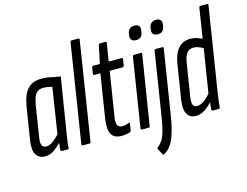

<svg xmlns="http://www.w3.org/2000/svg" viewBox="-115 -872 1614 1257"><g transform="rotate(-15 692.5 -243.5)"><path d="M97 6Q57 6 37 -24.5Q17 -55 28 -123L62 -339Q76 -421 109.5 -456.5Q143 -492 201 -492Q238 -492 267 -485Q296 -478 330 -473L273 -120Q266 -77 262.5 -51.5Q259 -26 259 -9Q259 0 250 0H210Q202 0 202 -9Q203 -19 204 -31Q205 -43 207 -56Q183 -31 156 -12.5Q129 6 97 6ZM122 -55Q142 -55 165.5 -71.5Q189 -88 211 -113L259 -422Q245 -426 229.5 -428.5Q214 -431 198 -431Q167 -431 149.5 -410Q132 -389 123 -333L90 -124Q84 -87 92 -71Q100 -55 122 -55Z M353 0Q344 0 345 -9L450 -674Q452 -683 460 -683H505Q514 -683 512 -674L407 -9Q406 0 398 0Z M616 6Q565 6 546.5 -27Q528 -60 539 -131L586 -426H545Q536 -426 537 -435L544 -477Q546 -486 553 -486H598L624 -607Q627 -616 634 -616H670Q680 -616 678 -607L658 -486H746Q755 -486 753 -477L746 -435Q745 -426 737 -426H649L602 -131Q595 -87 603.5 -70.5Q612 -54 635 -54Q649 -54 660 -57Q671 -60 681 -64Q684 -66 686.5 -63.5Q689 -61 688 -57L680 -13Q680 -6 672 -3Q661 1 645.5 3.5Q630 6 616 6Z M754 0Q745 0 746 -9L820 -477Q822 -486 830 -486H876Q885 -486 883 -477L808 -9Q807 0 799 0ZM869 -575Q849 -575 838.5 -586Q828 -597 832 -617L833 -628Q841 -670 880 -670Q923 -670 917 -628L915 -617Q909 -575 869 -575Z M967 -477Q969 -486 977 -486H1022Q1031 -486 1029 -477L960 -43Q946 49 922.5 108.5Q899 168 852 194Q847 198 843 192L820 151Q817 146 823 140Q854 117 870 76Q886 35 899 -47ZM1016 -575Q996 -575 985.5 -586Q975 -597 979 -617L980 -628Q988 -670 1027 -670Q1070 -670 1064 -628L1062 -617Q1056 -575 1016 -575Z M1119 6Q1078 6 1060 -26.5Q1042 -59 1052 -123L1089 -356Q1100 -424 1131 -458Q1162 -492 1210 -492Q1251 -492 1291 -471L1323 -674Q1325 -683 1332 -683H1378Q1387 -683 1385 -674L1297 -120Q1290 -79 1287 -52.5Q1284 -26 1283 -9Q1283 0 1274 0H1234Q1226 0 1226 -9Q1226 -19 1227.5 -32Q1229 -45 1230 -57Q1173 6 1119 6ZM1114 -124Q1108 -87 1115.5 -71Q1123 -55 1144 -55Q1164 -55 1188 -71Q1212 -87 1235 -115L1282 -410Q1245 -431 1217 -431Q1190 -431 1173.5 -412.5Q1157 -394 1150 -349Z"/></g></svg>

Font: Sofia Sans Extra Condensed
Style: Italic
Weight: 400
Italic angle: -9°
Designer: Botio Nikoltchev, Ani Petrova
Foundry: lettersoup
Version: Version 4.101; ttfautohint (v1.8.4.7-5d5b)